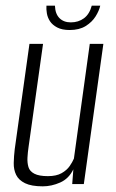

<svg xmlns="http://www.w3.org/2000/svg" viewBox="-20 -650 408 678"><path d="M131 8Q91 8 68.5 -3Q46 -14 37 -32.5Q28 -51 28.5 -74.5Q29 -98 32 -123L84 -495H132L81 -132Q78 -112 77 -93.5Q76 -75 80.5 -60Q85 -45 101.5 -36.5Q118 -28 149 -28Q179 -28 197.5 -38.5Q216 -49 226 -63.5Q236 -78 241 -90L297 -495H345L276 0H235L239 -52Q223 -19 192.5 -5.5Q162 8 131 8ZM226 -544Q199 -544 182 -553Q165 -562 156.5 -575Q148 -588 145.5 -603Q143 -618 144 -630H174Q175 -601 190 -586Q205 -571 230 -571Q257 -571 276.5 -585.5Q296 -600 304 -630H334Q330 -612 317.5 -592Q305 -572 282.5 -558Q260 -544 226 -544Z"/></svg>

Font: Alumni Sans Thin Light
Style: Italic
Weight: 300
Italic angle: -8°
Version: Version 1.016